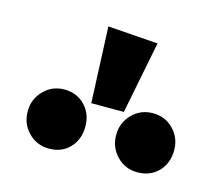

<svg xmlns="http://www.w3.org/2000/svg" viewBox="-63 -1036 595 518"><g transform="rotate(15 234.5 -777.0)"><path d="M321 -947 281 -745H190L181 -957ZM191 -680Q191 -644 169 -620.5Q147 -597 111 -597Q77 -597 53.5 -621Q30 -645 30 -680Q30 -714 53.5 -738Q77 -762 111 -762Q146 -762 168.5 -738.5Q191 -715 191 -680ZM439 -680Q439 -644 416.5 -620.5Q394 -597 358 -597Q324 -597 300.5 -621Q277 -645 277 -680Q277 -714 300.5 -738Q324 -762 358 -762Q393 -762 416 -738Q439 -714 439 -680Z"/></g></svg>

Font: Fira Sans Compressed ExtraBold
Style: Regular
Weight: 800
Width: 1
Designer: bBox Type GmbH & Carrois Corporate GbR & Edenspiekermann AG
Foundry: bBox Type GmbH & Carrois Corporate GbR & Edenspiekermann AG
Version: Version 4.301